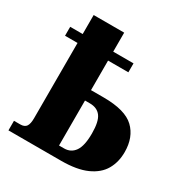

<svg xmlns="http://www.w3.org/2000/svg" viewBox="-176 -892 974 1024"><g transform="rotate(30 311.5 -380.0)"><path d="M20 0V-59H59Q85 -59 95.5 -74.5Q106 -90 106 -125V-588H29V-643H106V-760H294V-643H419V-588H294V-406H372Q505 -406 560 -353.5Q615 -301 615 -209Q615 -148 588 -101Q561 -54 501 -27Q441 0 344 0ZM325 -65Q367 -65 390.5 -98.5Q414 -132 414 -208Q414 -282 391.5 -312Q369 -342 324 -342H294V-65Z"/></g></svg>

Font: Noto Serif SemiCondensed Black
Style: Regular
Weight: 900
Width: 4
Designer: Monotype Design Team
Foundry: Monotype Imaging Inc.
Version: Version 2.014; ttfautohint (v1.8.4.7-5d5b)